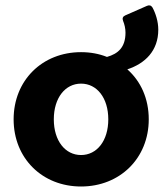

<svg xmlns="http://www.w3.org/2000/svg" viewBox="-20 -677 604 709"><path d="M450.2 -420.9C515.6 -442.4 564.5 -489.3 564.5 -567.4C564.5 -597.7 554.7 -627.9 543 -649.4C538.1 -657.2 531.2 -659.2 522.5 -655.3L442.4 -620.1C433.6 -616.2 430.7 -609.4 434.6 -599.6C439.5 -587.9 443.4 -572.3 443.4 -556.6C443.4 -502 416 -478.5 375 -466.8C345.7 -478.5 313.5 -484.4 279.3 -484.4C135.7 -484.4 30.3 -379.9 30.3 -236.3C30.3 -92.8 135.7 11.7 279.3 11.7C422.9 11.7 529.3 -92.8 529.3 -236.3C529.3 -312.5 500 -377 450.2 -420.9ZM279.3 -104.5C220.7 -104.5 178.7 -157.2 178.7 -236.3C178.7 -315.4 220.7 -368.2 279.3 -368.2C337.9 -368.2 379.9 -315.4 379.9 -236.3C379.9 -157.2 337.9 -104.5 279.3 -104.5Z"/></svg>

Font: Ed Sans Neue
Style: Bold
Weight: 700
Designer: Stephen Hutchings
Version: Version 1.004;PS 001.004;hotconv 1.0.88;makeotf.lib2.5.64775